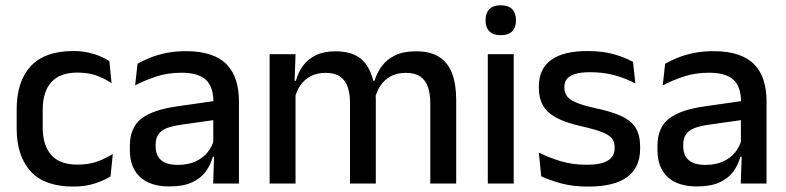

<svg xmlns="http://www.w3.org/2000/svg" viewBox="-20 -694 2972 726"><path d="M257.5 11.5Q148.5 11.5 95.8 -46.2Q43 -104 43 -209.5V-280Q43 -386 96 -443.5Q149 -501 257.5 -501Q287.5 -501 312.8 -495.5Q338 -490 358.5 -481.2Q379 -472.5 393.5 -463L402 -379Q378 -396 346.5 -407.8Q315 -419.5 273 -419.5Q206 -419.5 173.8 -383.2Q141.5 -347 141.5 -278V-212Q141.5 -144.5 173.8 -108Q206 -71.5 273 -71.5Q315.5 -71.5 348 -83.2Q380.5 -95 406.5 -112L398 -27Q375 -12.5 339.2 -0.5Q303.5 11.5 257.5 11.5Z M786 0 790 -116 786.5 -131V-285L787 -309.5Q787 -366 758.2 -392.5Q729.5 -419 666 -419Q614.5 -419 570.5 -404.5Q526.5 -390 491 -371L500 -453Q520 -464.5 547 -475.5Q574 -486.5 608 -493.5Q642 -500.5 682.5 -500.5Q738 -500.5 776.5 -487.2Q815 -474 838.5 -449Q862 -424 872.8 -389Q883.5 -354 883.5 -311V0ZM620.5 11Q548 11 509.5 -24.8Q471 -60.5 471 -126.5V-141.5Q471 -211.5 514.2 -245.2Q557.5 -279 650.5 -292L797.5 -313L803 -242L662 -222Q611.5 -215 590 -197.8Q568.5 -180.5 568.5 -147V-140Q568.5 -106.5 589.2 -88.5Q610 -70.5 652.5 -70.5Q691.5 -70.5 719.5 -83.5Q747.5 -96.5 765 -118.2Q782.5 -140 789 -166.5L802.5 -101H784.5Q776.5 -71 758 -45.5Q739.5 -20 706.2 -4.5Q673 11 620.5 11Z M1607 0V-304.5Q1607 -339 1598.2 -364.8Q1589.5 -390.5 1569.2 -404.5Q1549 -418.5 1514.5 -418.5Q1481.5 -418.5 1457.5 -405.5Q1433.5 -392.5 1418.8 -370.5Q1404 -348.5 1397.5 -320.5L1384.5 -388.5H1396Q1405 -418 1423.5 -443.5Q1442 -469 1473.5 -484.5Q1505 -500 1553 -500Q1607 -500 1640.5 -478.8Q1674 -457.5 1689.5 -416.2Q1705 -375 1705 -315.5V0ZM999.5 0V-489H1097.5L1093.5 -374.5L1097.5 -368.5V0ZM1303.5 0V-304.5Q1303.5 -339 1294.8 -364.8Q1286 -390.5 1265.8 -404.5Q1245.5 -418.5 1211 -418.5Q1178 -418.5 1154 -405.5Q1130 -392.5 1115.2 -370.5Q1100.5 -348.5 1094 -320.5L1078 -388.5H1099Q1107 -419.5 1125.2 -444.8Q1143.5 -470 1174 -485Q1204.5 -500 1249 -500Q1317 -500 1352 -465Q1387 -430 1396 -363Q1398.5 -353.5 1399.8 -341.5Q1401 -329.5 1401 -318V0Z M1824.5 0V-489H1922.5V0ZM1873.5 -561Q1844.5 -561 1830.2 -575.8Q1816 -590.5 1816 -616.5V-618.5Q1816 -644.5 1830.2 -659.2Q1844.5 -674 1873.5 -674Q1902.5 -674 1916.8 -659.2Q1931 -644.5 1931 -618.5V-616.5Q1931 -590 1916.8 -575.5Q1902.5 -561 1873.5 -561Z M2204.5 11.5Q2145.5 11.5 2101 -0.8Q2056.5 -13 2026.5 -27.5L2017.5 -117Q2054.5 -98.5 2099 -84.8Q2143.5 -71 2199 -71Q2252.5 -71 2278.2 -86.8Q2304 -102.5 2304 -133.5V-137.5Q2304 -157.5 2293.5 -170.8Q2283 -184 2256.2 -194.5Q2229.5 -205 2180.5 -216Q2119 -230 2083.5 -249Q2048 -268 2032.8 -295.8Q2017.5 -323.5 2017.5 -362.5V-367Q2017.5 -433 2063.5 -467Q2109.5 -501 2201.5 -501Q2259.5 -501 2302.5 -488.5Q2345.5 -476 2373.5 -460L2382.5 -378.5Q2349 -396.5 2306.2 -408.8Q2263.5 -421 2211.5 -421Q2176 -421 2154.5 -414.2Q2133 -407.5 2123.5 -395.2Q2114 -383 2114 -366V-362.5Q2114 -344 2124 -330.2Q2134 -316.5 2159.8 -305.8Q2185.5 -295 2231.5 -285Q2293.5 -272 2330.5 -254.5Q2367.5 -237 2384 -209.8Q2400.5 -182.5 2400.5 -139.5V-132Q2400.5 -60.5 2351.5 -24.5Q2302.5 11.5 2204.5 11.5Z M2781 0 2785 -116 2781.5 -131V-285L2782 -309.5Q2782 -366 2753.2 -392.5Q2724.5 -419 2661 -419Q2609.5 -419 2565.5 -404.5Q2521.5 -390 2486 -371L2495 -453Q2515 -464.5 2542 -475.5Q2569 -486.5 2603 -493.5Q2637 -500.5 2677.5 -500.5Q2733 -500.5 2771.5 -487.2Q2810 -474 2833.5 -449Q2857 -424 2867.8 -389Q2878.5 -354 2878.5 -311V0ZM2615.5 11Q2543 11 2504.5 -24.8Q2466 -60.5 2466 -126.5V-141.5Q2466 -211.5 2509.2 -245.2Q2552.5 -279 2645.5 -292L2792.5 -313L2798 -242L2657 -222Q2606.5 -215 2585 -197.8Q2563.5 -180.5 2563.5 -147V-140Q2563.5 -106.5 2584.2 -88.5Q2605 -70.5 2647.5 -70.5Q2686.5 -70.5 2714.5 -83.5Q2742.5 -96.5 2760 -118.2Q2777.5 -140 2784 -166.5L2797.5 -101H2779.5Q2771.5 -71 2753 -45.5Q2734.5 -20 2701.2 -4.5Q2668 11 2615.5 11Z"/></svg>

Font: Anek Gujarati Medium Medium
Style: Regular
Weight: 500
Version: Version 1.003